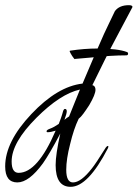

<svg xmlns="http://www.w3.org/2000/svg" viewBox="-27 -705 532 742"><path d="M246 17Q188 17 188 -67Q188 -108 206 -189Q185 -149 168 -120Q151 -91 139 -74Q85 0 40 0Q-7 0 -7 -62Q-7 -157 94 -264Q195 -371 292 -382Q314 -435 335 -483Q356 -531 375 -574Q383 -591 393.5 -613Q404 -635 417 -662Q434 -685 471 -685Q485 -685 485 -678Q485 -678 483 -674Q475 -658 461.5 -633.5Q448 -609 431 -576Q403 -524 378 -473.5Q353 -423 330 -376Q342 -373 342 -358Q342 -340 318 -299Q305 -279 295 -265.5Q285 -252 277 -246Q258 -207 244 -148Q229 -90 229 -49Q229 0 255 0Q286 0 328 -54Q342 -71 382 -135Q387 -141 389 -141Q392 -141 392 -138Q392 -138 390 -132Q313 17 246 17ZM45 -37Q118 -37 188 -200Q169 -194 157 -194Q153 -194 153 -198Q153 -203 167 -208Q181 -213 200 -226Q204 -236 208.5 -248.5Q213 -261 217 -276Q220 -284 224 -284Q231 -284 231 -275Q231 -266 222 -242Q227 -246 231.5 -249.5Q236 -253 240 -255Q250 -280 260.5 -306Q271 -332 282 -359Q206 -342 114 -250Q18 -154 18 -81Q18 -37 45 -37ZM262.4 -477.2Q262.4 -473 252.1 -488.3Q244.1 -500.8 241.8 -507.8L244.1 -509.2Q299 -517.5 349.2 -517.5Q389.2 -517.5 417.8 -514Q446.3 -510.6 464.6 -503.6Q468 -502.2 468 -498Q468 -491.1 461.2 -491.1Q402.9 -491.1 325.2 -482.7Q293.2 -480 277.8 -478.6Q262.4 -477.2 262.4 -477.2Z"/></svg>

Font: Ruthie
Style: Regular
Weight: 400
Designer: Robert E. Leuschke
Foundry: Robert E. Leuschke
Version: Version 1.012